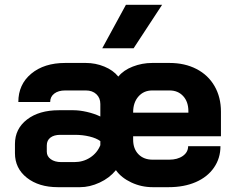

<svg xmlns="http://www.w3.org/2000/svg" viewBox="-20 -768 970 796"><path d="M42 -133V-171Q42 -234 92 -272.5Q142 -311 224 -311H285Q310 -311 340.5 -304Q371 -297 396 -285V-337Q396 -362 379.5 -377.5Q363 -393 336 -393H250Q222 -393 205 -380Q188 -367 188 -345H56Q56 -418 109.5 -462.5Q163 -507 250 -507H336Q376 -507 412.5 -492Q449 -477 470 -451H471Q492 -477 530.5 -492Q569 -507 611 -507H683Q746 -507 794.5 -482Q843 -457 869.5 -411Q896 -365 896 -305V-203H532V-189Q532 -151 554 -128.5Q576 -106 613 -106H681Q716 -106 738 -121.5Q760 -137 760 -162H894Q894 -112 867 -73Q840 -34 791.5 -13Q743 8 679 8H613Q566 8 524.5 -11.5Q483 -31 461 -62H460Q434 -30 393 -11Q352 8 312 8H220Q141 8 91.5 -31Q42 -70 42 -133ZM761 -301V-307Q761 -346 739.5 -369.5Q718 -393 683 -393H611Q576 -393 554 -368Q532 -343 532 -303V-301ZM288 -96Q325 -96 354 -115Q383 -134 396 -166V-183Q380 -195 351.5 -202Q323 -209 291 -209H230Q204 -209 189 -197.5Q174 -186 174 -165V-139Q174 -120 190.5 -108Q207 -96 234 -96ZM502 -748H652L534 -568H404Z"/></svg>

Font: Bai Jamjuree
Style: Bold
Weight: 700
Designer: Katatrad Aksorn Co.,Ltd.
Foundry: Cadson Demak Co.,Ltd.
Version: Version 1.000; ttfautohint (v1.6)